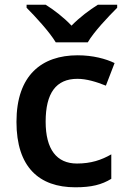

<svg xmlns="http://www.w3.org/2000/svg" viewBox="-20 -786 539 816"><path d="M217 -606H353C379 -651 441 -716 478 -753V-766H396C361 -744 319 -713 284 -677C250 -713 209 -744 174 -766H93V-753C130 -716 190 -651 217 -606ZM300 10C369 10 412 -1 453 -26V-130C411 -106 367 -91 307 -91C221 -91 174 -151 174 -269C174 -390 218 -451 309 -451C348 -451 390 -438 430 -422L467 -518C430 -536 375 -551 310 -551C158 -551 50 -467 50 -268C50 -76 146 10 300 10Z"/></svg>

Font: Noto Sans Kayah Li SemiBold
Style: Regular
Weight: 600
Designer: Monotype Design Team, Sérgio Martins
Foundry: Monotype Imaging Inc.
Version: Version 2.002